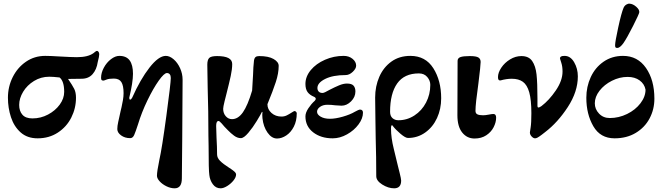

<svg xmlns="http://www.w3.org/2000/svg" viewBox="-20 -736 3591 1041"><path d="M23 -206Q23 -266 49 -318Q75 -370 121 -401.5Q167 -433 225 -433Q253 -433 299 -430Q369 -426 397 -426Q457 -426 487 -448Q491 -451 497 -456Q503 -461 508 -460Q518 -455 518 -441Q518 -430 510 -400Q504 -359 482 -334Q460 -309 422 -309Q365 -309 349 -308Q373 -273 382.5 -254Q392 -235 392 -206Q392 -149 366.5 -98.5Q341 -48 293.5 -17Q246 14 184 14Q128 14 92 -18Q56 -50 39.5 -100.5Q23 -151 23 -206ZM328 -238Q328 -296 303 -316Q267 -320 247 -320Q202 -320 164.5 -297Q127 -274 105.5 -238.5Q84 -203 84 -167Q84 -134 101.5 -114Q119 -94 156 -94Q201 -94 240.5 -115Q280 -136 304 -169Q328 -202 328 -238Z M831 217Q831 194 844 131Q858 70 882 -108Q906 -286 906 -313Q906 -326 900.5 -333Q895 -340 885 -340Q870 -340 840.5 -298.5Q811 -257 779.5 -192Q748 -127 728 -61Q715 -21 707.5 -4Q700 13 686 13Q657 13 636.5 -2Q616 -17 616 -36Q616 -53 621 -75Q626 -97 627 -102Q629 -110 634 -134Q635 -141 639 -155Q643 -173 646.5 -193Q650 -213 650 -231Q650 -272 638 -291Q626 -310 597 -310Q571 -310 557.5 -304.5Q544 -299 541 -299Q534 -299 531 -302Q528 -305 528 -314Q528 -341 543 -369Q558 -397 581.5 -415Q605 -433 627 -433Q665 -433 683 -408.5Q701 -384 701 -336Q701 -290 681 -207V-204Q681 -196 686 -196Q689 -196 691.5 -199Q694 -202 697 -207Q741 -306 790.5 -369.5Q840 -433 879 -433Q900 -433 921.5 -414.5Q943 -396 956.5 -366Q970 -336 970 -304Q970 -197 968 21Q966 163 966 231Q966 285 927 285Q905 285 882.5 274Q860 263 845.5 247Q831 231 831 217Z M1104 0ZM1115 213Q1111 188 1111 54Q1110 35 1110 0Q1110 -134 1106 -260Q1104 -350 1104 -385Q1104 -411 1114 -421.5Q1124 -432 1157 -432Q1239 -432 1239 -389Q1239 -361 1231 -324Q1223 -287 1207 -224Q1205 -217 1197.5 -186.5Q1190 -156 1190 -146Q1190 -122 1204 -106Q1218 -90 1238 -90Q1271 -90 1297 -127Q1323 -164 1347 -245L1352 -330Q1353 -372 1357 -407Q1359 -421 1365.5 -426.5Q1372 -432 1385 -432Q1436 -432 1463.5 -416Q1491 -400 1491 -379Q1491 -339 1475.5 -291.5Q1460 -244 1430 -171Q1430 -143 1452 -123.5Q1474 -104 1506 -104Q1522 -104 1535 -110.5Q1548 -117 1561 -125.5Q1574 -134 1577 -134Q1581 -134 1585 -130Q1589 -126 1589 -122Q1589 -80 1573 -49Q1557 -18 1532 -1.5Q1507 15 1482 15Q1453 15 1430.5 -17Q1408 -49 1403 -95L1402 -112L1403 -129H1400Q1394 -116 1372.5 -80.5Q1351 -45 1326.5 -16Q1302 13 1286 13Q1267 13 1249 -0.5Q1231 -14 1216.5 -29Q1202 -44 1197 -49Q1194 -53 1182 -66.5Q1170 -80 1165 -80Q1152 -80 1152 -53L1154 11Q1157 62 1157 101Q1157 120 1173.5 136.5Q1190 153 1220 172Q1239 184 1249.5 193Q1260 202 1260 210Q1260 225 1246 242.5Q1232 260 1212 272.5Q1192 285 1176 285Q1150 285 1134 263Q1118 241 1115 213Z M1636 -105Q1636 -125 1652 -149Q1668 -173 1686 -189Q1692 -195 1692 -200Q1692 -207 1683 -211Q1659 -221 1647.5 -237Q1636 -253 1636 -281Q1636 -321 1665 -356Q1694 -391 1742 -412Q1790 -433 1843 -433Q1872 -433 1891.5 -417Q1911 -401 1911 -380Q1911 -364 1892.5 -346.5Q1874 -329 1854 -329Q1785 -329 1743 -308Q1701 -287 1701 -259Q1701 -247 1708 -239.5Q1715 -232 1729 -232Q1738 -232 1767 -249Q1796 -264 1819 -273.5Q1842 -283 1861 -283Q1887 -283 1897 -271.5Q1907 -260 1907 -240Q1907 -210 1883.5 -186.5Q1860 -163 1832 -163Q1824 -163 1798 -165Q1776 -168 1755 -168Q1731 -168 1715 -156.5Q1699 -145 1699 -130Q1699 -115 1718.5 -103.5Q1738 -92 1769 -92Q1799 -92 1839 -103.5Q1879 -115 1904 -130Q1926 -142 1931 -142Q1948 -142 1948 -125Q1948 -94 1924 -61.5Q1900 -29 1861.5 -7.5Q1823 14 1784 14Q1720 14 1678 -18.5Q1636 -51 1636 -105Z M2020 219Q2020 115 2017 14Q2017 -19 2015.5 -85.5Q2014 -152 2014 -207Q2014 -268 2036.5 -319.5Q2059 -371 2102 -402Q2145 -433 2205 -433Q2287 -433 2329.5 -366Q2372 -299 2372 -203Q2372 -145 2349.5 -96Q2327 -47 2285.5 -17.5Q2244 12 2192 12Q2178 12 2151 -11Q2124 -34 2109 -54Q2108 -57 2105 -57Q2100 -57 2100 -38Q2100 11 2115 71L2137 162Q2139 170 2147 202Q2155 234 2155 243Q2155 285 2117 285Q2085 285 2052.5 264.5Q2020 244 2020 219ZM2313 -276Q2313 -299 2296.5 -318.5Q2280 -338 2251 -338Q2172 -338 2133.5 -283.5Q2095 -229 2095 -130Q2095 -107 2108 -95.5Q2121 -84 2140 -84Q2187 -84 2227 -110Q2267 -136 2290 -180Q2313 -224 2313 -276Z M2460 -111 2461 -406Q2461 -421 2476.5 -426.5Q2492 -432 2527 -432Q2561 -432 2573.5 -424.5Q2586 -417 2586 -400Q2586 -381 2574 -285Q2558 -173 2558 -135Q2558 -121 2568.5 -116Q2579 -111 2599 -111Q2612 -111 2629.5 -114.5Q2647 -118 2655 -118Q2670 -118 2670 -98Q2670 -73 2656.5 -46.5Q2643 -20 2616.5 -2.5Q2590 15 2553 15Q2512 15 2486 -17.5Q2460 -50 2460 -111Z M2853 -18Q2853 -20 2857 -44.5Q2861 -69 2861 -122Q2861 -195 2849.5 -235.5Q2838 -276 2815 -292.5Q2792 -309 2755 -309Q2726 -309 2694 -300H2690Q2680 -300 2680 -318Q2680 -342 2698 -369Q2716 -396 2745.5 -414Q2775 -432 2807 -432Q2847 -432 2865.5 -405Q2884 -378 2889 -332.5Q2894 -287 2894 -202V-164Q2894 -153 2899 -153Q2905 -153 2916 -161Q2957 -192 2993.5 -245.5Q3030 -299 3030 -348Q3030 -375 3023.5 -395Q3017 -415 3016 -419Q3016 -426 3021.5 -429.5Q3027 -433 3041 -433Q3073 -433 3093 -398.5Q3113 -364 3113 -322Q3113 -239 3058.5 -155.5Q3004 -72 2936 -20Q2930 -15 2916 -4.5Q2902 6 2894.5 10Q2887 14 2881 14Q2872 14 2862.5 4Q2853 -6 2853 -18Z M3159 0ZM3159 -206Q3159 -266 3183 -318Q3207 -370 3252.5 -401.5Q3298 -433 3358 -433Q3437 -433 3482.5 -367.5Q3528 -302 3528 -201Q3528 -143 3502 -94Q3476 -45 3427 -15.5Q3378 14 3312 14Q3235 14 3197 -51.5Q3159 -117 3159 -206ZM3480 -250Q3474 -281 3448 -300Q3422 -319 3383 -319Q3339 -319 3297.5 -298Q3256 -277 3230.5 -244Q3205 -211 3205 -176Q3205 -144 3228 -120Q3251 -96 3286 -96Q3335 -96 3380 -118Q3425 -140 3452.5 -176Q3480 -212 3480 -250ZM3315 -491Q3315 -509 3332 -587.5Q3349 -666 3361 -694Q3366 -705 3375.5 -711Q3385 -717 3394 -716Q3412 -715 3430 -699Q3448 -683 3446 -669Q3445 -660 3412.5 -595.5Q3380 -531 3360 -502Q3341 -476 3327 -476Q3319 -476 3317 -479.5Q3315 -483 3315 -491Z"/></svg>

Font: EB Garamond
Style: Bold
Weight: 700
Designer: Georg Duffner and Octavio Pardo
Foundry: Georg Duffner
Version: Version 1.000; ttfautohint (v1.6)